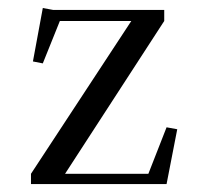

<svg xmlns="http://www.w3.org/2000/svg" viewBox="-20 -464 505 484"><path d="M58.1 0V-25.9L311 -411.1H130.9L87.9 -304.2L63 -309.1L87.9 -443.8L113.8 -439H394V-411.1L144 -25.9H354L399.9 -143.1L426.8 -138.2L399.9 0Z"/></svg>

Font: Dehuti Alt
Style: Book
Weight: 400
Version: Version 1.2